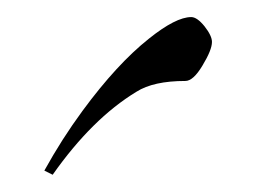

<svg xmlns="http://www.w3.org/2000/svg" viewBox="-20 -233 305 226"><path d="M229.5 -183.6Q229.5 -174.3 218.3 -155.8Q207.5 -137.7 198.2 -137.7Q160.6 -137.7 140.6 -125Q88.4 -93.3 42 -27.3L32.2 -32.2Q42.5 -50.8 53.7 -68.4Q64.9 -85.9 77.1 -102.5Q117.7 -157.7 155.3 -187.5Q187 -212.9 205.1 -212.9Q211.9 -212.9 220.7 -202.1Q229.5 -190.9 229.5 -183.6Z"/></svg>

Font: Scheherazade
Style: Regular
Weight: 400
Designer: SIL International
Foundry: SIL International
Version: Version 2.100 (build 932/914)